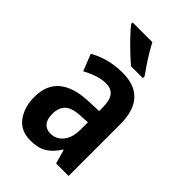

<svg xmlns="http://www.w3.org/2000/svg" viewBox="-230 -856 956 956"><g transform="rotate(45 248.0 -378.0)"><path d="M260 -554Q433 -554 433 -363V0H345L324 -74H321Q294 -31 260.5 -10.5Q227 10 173 10Q105 10 69.5 -38Q34 -86 34 -158Q34 -242 86 -285.5Q138 -329 238 -333L312 -336V-361Q312 -412 294 -435Q276 -458 239 -458Q211 -458 180 -448Q149 -438 116 -420L81 -508Q118 -530 163.5 -542Q209 -554 260 -554ZM264 -254Q207 -252 182 -229Q157 -206 157 -162Q157 -123 173.5 -104Q190 -85 220 -85Q260 -85 286 -117Q312 -149 312 -207V-257ZM257 -766Q268 -744 285 -716Q302 -688 319.5 -662Q337 -636 350 -618V-606H267Q246 -623 216.5 -651Q187 -679 159.5 -708Q132 -737 118 -756V-766Z"/></g></svg>

Font: Noto Sans Bengali Condensed SemiBold
Style: Regular
Weight: 600
Width: 3
Designer: Joana Ranito - Universal Thirst; Jelle Bosma - Monotype Design Team
Foundry: Universal Thirst ehf.
Version: Version 3.000; ttfautohint (v1.8.4.7-5d5b)